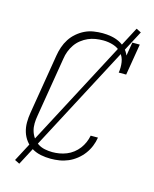

<svg xmlns="http://www.w3.org/2000/svg" viewBox="-130 -903 860 1070"><g transform="rotate(15 300.0 -368.0)"><path d="M247 8Q218 8 190.5 2.5Q163 -3 140 -16.5Q117 -30 100.5 -51.5Q84 -73 76 -99Q68 -125 68 -153.5Q68 -182 73 -211L130 -556Q134 -581 142.5 -606Q151 -631 165.5 -653.5Q180 -676 201 -694Q222 -712 246 -723.5Q270 -735 296 -739Q322 -743 347 -743Q372 -743 397 -738.5Q422 -734 443.5 -723.5Q465 -713 481.5 -696Q498 -679 507 -657L520 -735H563L533 -554H490Q495 -584 490.5 -614Q486 -644 467 -665.5Q448 -687 419.5 -696Q391 -705 361 -705Q339 -705 317 -701.5Q295 -698 274.5 -689Q254 -680 235.5 -665.5Q217 -651 204 -632Q191 -613 183 -592Q175 -571 172 -549L115 -204Q111 -182 110.5 -159.5Q110 -137 116 -116.5Q122 -96 134 -79Q146 -62 163.5 -50.5Q181 -39 203 -34.5Q225 -30 247 -30Q267 -30 287.5 -33.5Q308 -37 328 -45Q348 -53 365.5 -66.5Q383 -80 396 -97Q409 -114 417.5 -133.5Q426 -153 430 -174H472Q468 -148 458 -123.5Q448 -99 432 -77.5Q416 -56 394 -38.5Q372 -21 347.5 -10.5Q323 0 297.5 4Q272 8 247 8ZM86 80 58 66 523 -816 551 -802Z"/></g></svg>

Font: Iosevka Curly Slab XLtExObl
Style: Regular
Weight: 200
Width: 7
Italic angle: -9°
Monospace: yes
Designer: Belleve Invis
Foundry: Belleve Invis
Version: Version 11.0.0; ttfautohint (v1.8.3)